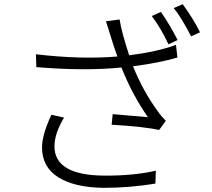

<svg xmlns="http://www.w3.org/2000/svg" viewBox="-20 -858 1017 921"><path d="M752 -800.8Q796.9 -735.4 832 -666L788.1 -645.5Q752 -722.7 708 -781.2ZM152.3 -597.7Q367.2 -572.3 543 -586.9Q522.5 -644.5 510.7 -684.6Q507.8 -694.3 500 -719.2Q492.2 -744.1 488.3 -755.9L553.7 -764.6Q563.5 -703.1 599.6 -592.8Q732.4 -609.4 824.2 -642.6L831.1 -582Q745.1 -556.6 618.2 -540Q666 -420.9 736.3 -325.2Q752 -301.8 775.4 -278.3L743.2 -234.4Q676.8 -250 515.6 -259.8L520.5 -310.5Q684.6 -295.9 689.5 -295.9Q615.2 -402.3 562.5 -534.2Q384.8 -516.6 154.3 -536.1ZM181.6 -151.4Q181.6 -210.9 226.6 -307.6L287.1 -293.9Q241.2 -216.8 241.2 -156.2Q241.2 -17.6 479.5 -15.6Q619.1 -14.6 727.5 -39.1L725.6 22.5Q604.5 43 475.6 43Q336.9 41 259.3 -7.8Q181.6 -56.6 181.6 -151.4ZM813.5 -819.3 856.4 -837.9Q908.2 -766.6 939.5 -703.1L896.5 -683.6Q852.5 -770.5 813.5 -819.3Z"/></svg>

Font: Min Sans Light
Style: Regular
Weight: 300
Designer: Jinseong-Kim, NotoSansCJK, Nunito
Foundry: Jinseong-Kim
Version: Version 1.400;Glyphs 3.1.2 (3151)